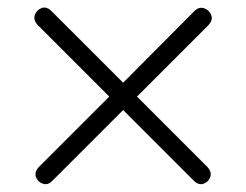

<svg xmlns="http://www.w3.org/2000/svg" viewBox="-20 -535 640 499"><path d="M117 -66Q105 -53 91.5 -57.5Q78 -62 73.5 -75Q69 -88 81 -101L264 -284L78 -470Q66 -483 70.5 -496Q75 -509 88 -514Q101 -519 114 -506L300 -320L485 -506Q497 -518 510.5 -513.5Q524 -509 529 -495.5Q534 -482 521 -469L336 -284L519 -101Q531 -88 526.5 -75Q522 -62 509 -57.5Q496 -53 483 -66L300 -249Z"/></svg>

Font: Nunito Light
Style: Regular
Weight: 300
Designer: Vernon Adams
Foundry: Vernon Adams
Version: Version 3.601; ttfautohint (v1.8.2.53-6de2)